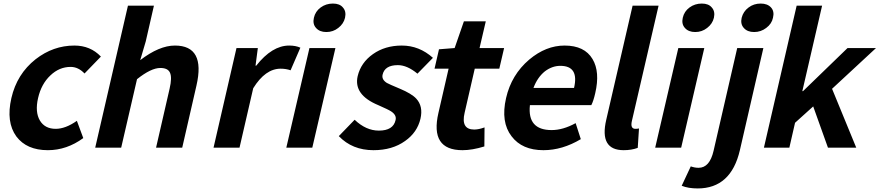

<svg xmlns="http://www.w3.org/2000/svg" viewBox="-20 -830 4943 1079"><path d="M72 -63Q13 -144 44 -279Q75 -414 180 -497Q279 -574 398 -574Q488 -574 547 -512L455 -417Q420 -454 377 -454Q313 -454 263 -406Q212 -358 194 -279Q176 -201 204 -153Q232 -106 293 -106Q348 -106 412 -151L448 -54Q355 14 249 14Q130 14 72 -63Z M699 -798H845L799 -597L768 -492Q875 -574 963 -574Q1136 -574 1084 -349L1004 0H857L933 -331Q948 -395 935 -422Q923 -448 881 -448Q829 -448 750 -385L661 0H515Z M1309 -560H1429L1416 -461H1420Q1509 -574 1605 -574Q1642 -574 1668 -562L1613 -435Q1587 -444 1557 -444Q1471 -444 1403 -334L1326 0H1180Z M1719 -560H1865L1735 0H1589ZM1756 -673Q1736 -695 1744 -730Q1752 -766 1782 -788Q1812 -810 1851 -810Q1889 -810 1907 -788Q1927 -766 1919 -730Q1911 -696 1881 -673Q1852 -650 1814 -650Q1776 -650 1756 -673Z M1884 -65 1973 -157Q2037 -96 2109 -96Q2190 -96 2203 -155Q2210 -183 2178 -204Q2163 -214 2106 -239Q1966 -297 1990 -402Q2008 -478 2076 -526Q2144 -574 2238 -574Q2336 -574 2413 -505L2326 -416Q2268 -464 2216 -464Q2142 -464 2130 -410Q2124 -383 2154 -364Q2166 -357 2226 -332Q2293 -304 2319 -276Q2359 -233 2343 -163Q2325 -86 2257 -38Q2185 14 2079 14Q1960 14 1884 -65Z M2444 -196 2501 -444H2422L2447 -553L2535 -560L2587 -710H2710L2675 -560H2813L2786 -444H2648L2591 -196Q2569 -102 2645 -102Q2670 -102 2703 -114L2702 -7Q2634 14 2579 14Q2395 14 2444 -196Z M2855 -64Q2793 -144 2824 -279Q2854 -410 2954 -495Q3048 -574 3153 -574Q3265 -574 3310 -498Q3353 -426 3325 -306Q3315 -262 3303 -239H2958Q2943 -99 3080 -99Q3144 -99 3215 -138L3244 -48Q3140 14 3034 14Q2914 14 2855 -64ZM3206 -336Q3235 -460 3129 -460Q3083 -460 3042 -429Q3000 -395 2978 -336Z M3387 -157 3535 -798H3681L3531 -150Q3521 -106 3551 -106Q3561 -106 3571 -108L3564 1Q3529 14 3485 14Q3347 14 3387 -157Z M3792 -560H3938L3808 0H3662ZM3829 -673Q3809 -695 3817 -730Q3825 -766 3855 -788Q3885 -810 3924 -810Q3962 -810 3980 -788Q4000 -766 3992 -730Q3984 -696 3954 -673Q3925 -650 3887 -650Q3849 -650 3829 -673Z M3811 214 3862 105Q3884 113 3906 113Q3968 113 3990 18L4123 -560H4270L4138 14Q4088 229 3901 229Q3848 229 3811 214ZM4160 -673Q4140 -695 4148 -730Q4157 -766 4187 -788Q4216 -810 4255 -810Q4293 -810 4313 -788Q4333 -766 4324 -730Q4317 -696 4286 -673Q4256 -650 4218 -650Q4180 -650 4160 -673Z M4457 -798H4600L4489 -318H4493L4743 -560H4903L4656 -331L4792 0H4633L4550 -232L4448 -140L4416 0H4273Z"/></svg>

Font: KaiGen Gothic CN Bold
Style: Bold
Weight: 700
Designer: Ryoko NISHIZUKA  (kana & ideographs); Paul D. Hunt (Latin, Greek & Cyrillic); Wenlong ZHANG  (bopomofo); Sandoll Communi
Foundry: Adobe Systems Incorporated
Version: Version 1.002.20150501